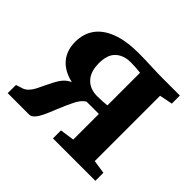

<svg xmlns="http://www.w3.org/2000/svg" viewBox="-134 -712 874 874"><g transform="rotate(45 303.0 -275.0)"><path d="M508.5 -61.5 574 -51.5V0H301V-51.5L370 -61.5V-226.5H290.5Q270.5 -214.5 255.2 -185.5Q240 -156.5 219.5 -106Q205 -69.5 195.2 -48.8Q185.5 -28 173.5 -14Q161.5 0 147.5 0H9.5L10 -53L40 -62.5Q55 -67 66.2 -78.8Q77.5 -90.5 85.2 -105Q93 -119.5 104.5 -144.5Q122 -183 138 -206.5Q154 -230 180.5 -242Q122.5 -255 92 -291.2Q61.5 -327.5 61.5 -383Q61.5 -434.5 88.2 -472Q115 -509.5 168.8 -530Q222.5 -550.5 301 -550.5Q348 -550.5 397 -548Q411 -547.5 427 -547Q443 -546.5 460.5 -546.5H571.5V-494.5L508.5 -482ZM370 -491.5Q339 -495.5 306.5 -495.5Q261.5 -495.5 234 -470.2Q206.5 -445 206.5 -390Q206.5 -336 233.5 -307Q260.5 -278 308 -278Q323.5 -278 341.5 -279Q359.5 -280 370 -281.5Z"/></g></svg>

Font: Merriweather Text
Style: Bold
Weight: 700
Designer: Eben Sorkin
Foundry: Eben Sorkin
Version: Version 2.100